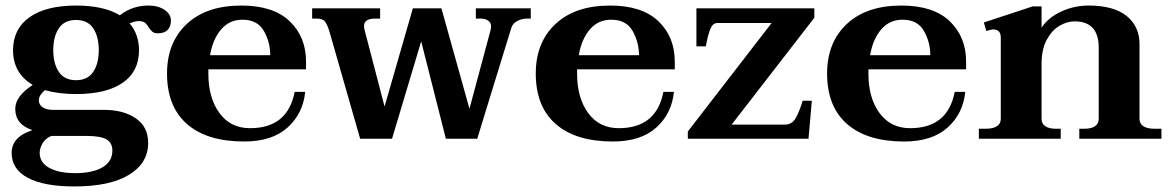

<svg xmlns="http://www.w3.org/2000/svg" viewBox="-20 -500 4222 692"><path d="M596 -426Q596 -404 584 -392Q572 -380 550 -380Q536 -380 530 -385Q524 -390 516 -401Q510 -412 502.5 -418Q495 -424 479 -424Q468 -424 447 -416Q481 -376 481 -319Q481 -242 422 -201.5Q363 -161 254 -161Q192 -161 142 -175Q120 -157 120 -138Q120 -123 133.5 -113.5Q147 -104 171 -104H355Q425 -104 469.5 -73.5Q514 -43 514 15Q514 88 445 130Q376 172 248 172Q139 172 80.5 141Q22 110 22 51Q22 -7 97 -31Q35 -51 35 -108Q35 -153 98 -194Q27 -236 27 -319Q27 -396 86.5 -438Q146 -480 254 -480Q354 -480 412 -445Q457 -480 515 -480Q550 -480 573 -464.5Q596 -449 596 -426ZM336 -319Q336 -368 316 -398Q296 -428 254 -428Q212 -428 192 -398Q172 -368 172 -319Q172 -271 192 -241Q212 -211 254 -211Q296 -211 316 -241Q336 -271 336 -319ZM123 51Q123 86 157.5 105Q192 124 251 124Q314 124 349.5 103Q385 82 385 43Q385 15 364 2.5Q343 -10 293 -10H165Q143 -1 133 17Q123 35 123 51Z M731 -250V-234Q731 -147 771 -92.5Q811 -38 881 -38Q1017 -38 1042 -169H1080Q1072 -90 1016 -40Q960 10 860 10Q726 10 654 -53Q582 -116 582 -235Q582 -347 653 -413.5Q724 -480 850 -480Q965 -480 1024 -423.5Q1083 -367 1083 -278V-250ZM737 -301H954Q954 -348 931 -388.5Q908 -429 854 -429Q807 -429 777 -394Q747 -359 737 -301Z M1893 -470V-433H1879Q1862 -433 1845.5 -425Q1829 -417 1823 -400L1700 0H1587L1498 -351L1393 0H1278L1168 -384Q1160 -411 1151.5 -422Q1143 -433 1122 -433H1105V-470H1350V-433H1332Q1292 -433 1292 -406Q1292 -400 1293 -396L1366 -116L1468 -470H1571L1672 -108L1748 -391Q1750 -401 1750 -404Q1750 -419 1739 -426Q1728 -433 1714 -433H1695V-470Z M2060 -250V-234Q2060 -147 2100 -92.5Q2140 -38 2210 -38Q2346 -38 2371 -169H2409Q2401 -90 2345 -40Q2289 10 2189 10Q2055 10 1983 -53Q1911 -116 1911 -235Q1911 -347 1982 -413.5Q2053 -480 2179 -480Q2294 -480 2353 -423.5Q2412 -367 2412 -278V-250ZM2066 -301H2283Q2283 -348 2260 -388.5Q2237 -429 2183 -429Q2136 -429 2106 -394Q2076 -359 2066 -301Z M2459 -26 2761 -417H2565Q2548 -417 2539 -392.5Q2530 -368 2524 -333H2490V-470H2915V-436L2617 -51H2810Q2835 -51 2848.5 -75.5Q2862 -100 2873 -137H2906L2894 0H2459Z M3110 -250V-234Q3110 -147 3150 -92.5Q3190 -38 3260 -38Q3396 -38 3421 -169H3459Q3451 -90 3395 -40Q3339 10 3239 10Q3105 10 3033 -53Q2961 -116 2961 -235Q2961 -347 3032 -413.5Q3103 -480 3229 -480Q3344 -480 3403 -423.5Q3462 -367 3462 -278V-250ZM3116 -301H3333Q3333 -348 3310 -388.5Q3287 -429 3233 -429Q3186 -429 3156 -394Q3126 -359 3116 -301Z M4166 -36V0H3870V-36H3889Q3913 -36 3926.5 -45Q3940 -54 3940 -72V-328Q3940 -423 3853 -423Q3826 -423 3798.5 -407Q3771 -391 3752.5 -356.5Q3734 -322 3734 -270V-72Q3734 -54 3747.5 -45Q3761 -36 3785 -36H3803V0H3508V-36H3533Q3559 -36 3573 -45Q3587 -54 3587 -72V-365Q3587 -394 3559 -394Q3553 -394 3535 -388L3526 -419L3702 -477H3734V-400Q3757 -436 3804 -458Q3851 -480 3903 -480Q3994 -480 4040.5 -442.5Q4087 -405 4087 -341V-72Q4087 -54 4101 -45Q4115 -36 4141 -36Z"/></svg>

Font: Taviraj SemiBold
Style: Regular
Weight: 600
Designer: Katatrad Team
Foundry: CadsonDemak
Version: Version 1.001